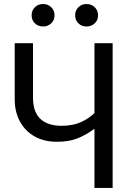

<svg xmlns="http://www.w3.org/2000/svg" viewBox="-20 -917 655 937"><path d="M141 -706.2V-441Q141 -370.3 177.2 -336.7Q213.3 -303.1 279.5 -303.1Q335.9 -303.1 375.1 -321Q414.4 -339 441 -365.1V-706.2H529.7V0H441V-288.7Q395.4 -255.4 354.6 -240.3Q313.8 -225.1 257.9 -225.1Q195.9 -225.1 149.7 -250.8Q103.6 -276.4 77.7 -323.3Q51.8 -370.3 51.8 -433.3V-706.2ZM190.8 -787.7Q166.2 -787.7 150.3 -803.1Q134.4 -818.5 134.4 -842.1Q134.4 -866.2 150.3 -881.8Q166.2 -897.4 190.8 -897.4Q213.8 -897.4 230 -881.8Q246.2 -866.2 246.2 -842.1Q246.2 -818.5 230 -803.1Q213.8 -787.7 190.8 -787.7ZM402.1 -787.7Q378.5 -787.7 362.6 -803.1Q346.7 -818.5 346.7 -842.1Q346.7 -866.2 362.6 -881.8Q378.5 -897.4 402.1 -897.4Q426.2 -897.4 442.3 -881.8Q458.5 -866.2 458.5 -842.1Q458.5 -818.5 442.3 -803.1Q426.2 -787.7 402.1 -787.7Z"/></svg>

Font: FiraCode Nerd Font Mono
Style: Regular
Weight: 400
Monospace: yes
Designer: Carrois Corporate, Edenspiekermann AG, Nikita Prokopov
Foundry: Carrois Corporate, Edenspiekermann AG, Nikita Prokopov
Version: Version 6.002;Nerd Fonts 3.4.0